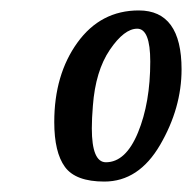

<svg xmlns="http://www.w3.org/2000/svg" viewBox="-20 -722 368 368"><path d="M84 -488Q84 -579 128.5 -640.5Q173 -702 246 -702Q328 -702 328 -589Q328 -515 287 -444.5Q246 -374 180 -374Q125 -374 104.5 -402Q84 -430 84 -488ZM156 -476Q156 -411 183 -411Q221 -411 244.5 -468Q268 -525 268 -604Q268 -667 243 -667Q218 -667 190.5 -626.5Q163 -586 158 -519Q156 -495 156 -476Z"/></svg>

Font: Lobster Two
Style: Bold Italic
Weight: 700
Designer: Pablo Impallari
Foundry: Pablo Impallari. www.impallari.com
Version: Version 1.006